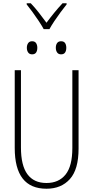

<svg xmlns="http://www.w3.org/2000/svg" viewBox="-20 -1143 570 1173"><path d="M264 10Q70 10 70 -239V-714H108V-242Q108 -132 147.5 -78.5Q187 -25 264 -25Q339 -25 380.5 -76.5Q422 -128 422 -239V-714H460V-235Q460 -108 407 -49Q354 10 264 10ZM353 -811Q337 -811 329 -822.5Q321 -834 321 -851Q321 -869 329 -880Q337 -891 353 -891Q370 -891 377.5 -880Q385 -869 385 -851Q385 -833 377.5 -822Q370 -811 353 -811ZM176 -811Q160 -811 152 -822.5Q144 -834 144 -851Q144 -868 152 -879.5Q160 -891 176 -891Q193 -891 200.5 -879.5Q208 -868 208 -851Q208 -833 200.5 -822Q193 -811 176 -811ZM247 -965Q235 -987 216.5 -1015Q198 -1043 178.5 -1069.5Q159 -1096 143 -1116V-1123H168Q192 -1098 217.5 -1065.5Q243 -1033 264 -1004Q286 -1034 310.5 -1064Q335 -1094 362 -1123H387V-1116Q370 -1095 350 -1068Q330 -1041 312 -1014Q294 -987 282 -965Z"/></svg>

Font: Noto Sans Mono Condensed ExtraLight
Style: Regular
Weight: 200
Width: 3
Designer: Monotype Design Team
Foundry: Monotype Imaging Inc.
Version: Version 2.014; ttfautohint (v1.8.4.7-5d5b)